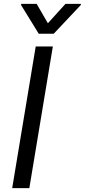

<svg xmlns="http://www.w3.org/2000/svg" viewBox="-20 -966 436 986"><path d="M163.4 -727.3H251.4L130.7 0H42.6ZM88.1 -940.3 88.8 -946H168.3L225.9 -846.6L316.1 -946H395.6L394.9 -940.3L255.7 -792.6H179Z"/></svg>

Font: Inter P
Style: Italic
Weight: 400
Italic angle: -9.40001°
Designer: Rasmus Andersson
Foundry: rsms
Version: Version 3.018;git-588b23468